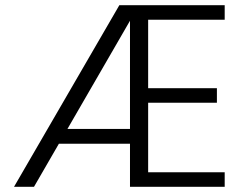

<svg xmlns="http://www.w3.org/2000/svg" viewBox="-20 -720 945 740"><path d="M34 0 440 -700H846V-644H551V-380H816V-324H551V-56H846V0H481V-640L111 0ZM168 -166 197 -223H513V-166Z"/></svg>

Font: DM Sans 12pt Light
Style: Regular
Weight: 300
Version: Version 4.004;gftools[0.9.30]